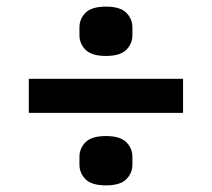

<svg xmlns="http://www.w3.org/2000/svg" viewBox="-20 -595 640 580"><path d="M67 -254V-357H533V-254ZM300 -35Q257 -35 238.5 -53.5Q220 -72 220 -98V-121Q220 -147 238.5 -165.5Q257 -184 300 -184Q343 -184 361.5 -165.5Q380 -147 380 -121V-98Q380 -72 361.5 -53.5Q343 -35 300 -35ZM300 -426Q257 -426 238.5 -444.5Q220 -463 220 -489V-512Q220 -538 238.5 -556.5Q257 -575 300 -575Q343 -575 361.5 -556.5Q380 -538 380 -512V-489Q380 -463 361.5 -444.5Q343 -426 300 -426Z"/></svg>

Font: IBM Plex Sans SmBld
Style: Regular
Weight: 600
Designer: Mike Abbink, Paul van der Laan, Pieter van Rosmalen
Foundry: Bold Monday
Version: Version 3.005